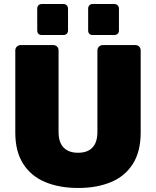

<svg xmlns="http://www.w3.org/2000/svg" viewBox="-20 -924 776 954"><path d="M369 10Q276 10 205.5 -19Q135 -48 95.5 -109.5Q56 -171 56 -265V-674Q56 -685 64 -692.5Q72 -700 82 -700H245Q256 -700 263.5 -692.5Q271 -685 271 -674V-268Q271 -217 296 -191Q321 -165 368 -165Q415 -165 439.5 -191Q464 -217 464 -268V-674Q464 -685 472 -692.5Q480 -700 491 -700H653Q664 -700 671.5 -692.5Q679 -685 679 -674V-265Q679 -171 640 -109.5Q601 -48 531 -19Q461 10 369 10ZM440 -750Q430 -750 424 -756Q418 -762 418 -773V-881Q418 -891 424 -897.5Q430 -904 440 -904H548Q558 -904 564.5 -897.5Q571 -891 571 -881V-773Q571 -762 564.5 -756Q558 -750 548 -750ZM188 -750Q177 -750 171 -756Q165 -762 165 -773V-881Q165 -891 171 -897.5Q177 -904 188 -904H295Q305 -904 311.5 -897.5Q318 -891 318 -881V-773Q318 -762 311.5 -756Q305 -750 295 -750Z"/></svg>

Font: Rubik ExtraBold
Style: Regular
Weight: 800
Designer: Hubert and Fischer
Foundry: Hubert and Fischer
Version: Version 2.300;gftools[0.9.30]